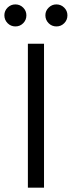

<svg xmlns="http://www.w3.org/2000/svg" viewBox="-49 -869 332 889"><path d="M154.8 0H80.1V-666.5H154.8ZM161.1 -798.3Q161.1 -818.8 176.3 -833.7Q191.4 -848.6 211.9 -848.6Q233.4 -848.6 248.3 -833.7Q263.2 -818.8 263.2 -797.9Q263.2 -776.4 248.3 -761.5Q233.4 -746.6 212.4 -746.6Q190.9 -746.6 176 -761.7Q161.1 -776.9 161.1 -798.3ZM-13.7 -834Q1.5 -848.6 22 -848.6Q43.5 -848.6 58.3 -833.7Q73.2 -818.8 73.2 -797.9Q73.2 -776.4 58.3 -761.5Q43.5 -746.6 22.5 -746.6Q1 -746.6 -13.9 -761.7Q-28.8 -776.9 -28.8 -798.3Q-28.8 -818.8 -13.7 -834Z"/></svg>

Font: NMS Futura Pro Book
Style: Regular
Weight: 400
Designer: Blend3rman
Version: Version 0.1